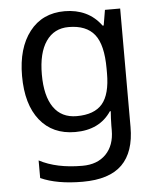

<svg xmlns="http://www.w3.org/2000/svg" viewBox="-55 -593 724 880"><g transform="rotate(-5 307.5 -153.0)"><path d="M275 -546Q328 -546 370.5 -526Q413 -506 443 -465H448L460 -536H530V9Q530 124 471.5 182Q413 240 290 240Q172 240 97 206V125Q176 167 295 167Q364 167 403.5 126.5Q443 86 443 16V-5Q443 -17 444 -39.5Q445 -62 446 -71H442Q388 10 276 10Q172 10 113.5 -63Q55 -136 55 -267Q55 -395 113.5 -470.5Q172 -546 275 -546ZM287 -472Q220 -472 183 -418.5Q146 -365 146 -266Q146 -167 182.5 -114.5Q219 -62 289 -62Q370 -62 407 -105.5Q444 -149 444 -246V-267Q444 -377 406 -424.5Q368 -472 287 -472Z"/></g></svg>

Font: Noto Sans Pau Cin Hau
Style: Regular
Weight: 400
Designer: Monotype Design Team
Foundry: Monotype Imaging Inc.
Version: Version 2.002; ttfautohint (v1.8.4.7-5d5b)